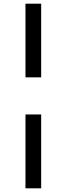

<svg xmlns="http://www.w3.org/2000/svg" viewBox="-20 -810 361 1040"><path d="M203 -391H118V-790H203ZM118 -190H203V210H118Z"/></svg>

Font: Georama ExtraExtended
Style: Regular
Weight: 400
Width: 8
Designer: Jean-Baptiste Levee
Foundry: Production Type
Version: Version 1.000